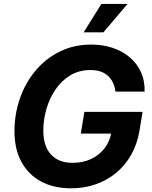

<svg xmlns="http://www.w3.org/2000/svg" viewBox="-20 -969 791 998"><path d="M349.6 9.8Q258.8 9.8 192.8 -26Q126.9 -61.9 91 -128.2Q55.2 -194.6 55.2 -286.8Q55.2 -375.8 83.4 -457Q111.6 -538.1 164.2 -601.2Q216.8 -664.3 290.3 -700.8Q363.9 -737.3 454.3 -737.3Q514.5 -737.3 565.9 -720.1Q617.3 -702.9 654.9 -670.7Q692.6 -638.6 713 -593.6Q733.3 -548.6 731.6 -492.9H580Q576.8 -519.1 566.9 -539.8Q557 -560.5 540.8 -575.2Q524.6 -589.8 502 -597.4Q479.3 -605 450.4 -605Q391.4 -605 345.9 -577.7Q300.3 -550.4 269 -504.6Q237.6 -458.9 221.4 -403Q205.2 -347.2 205.2 -289.8Q205.2 -208.4 245.3 -165.5Q285.3 -122.6 356.7 -122.6Q411.2 -122.6 454.1 -142.8Q496.9 -163.1 524.3 -199.5Q551.7 -236 559.5 -283.7L588.8 -274.4H400L418.6 -387.6H721.1L705.4 -291.9Q693.6 -220.6 661.9 -164.6Q630.2 -108.7 582.9 -69.8Q535.6 -31 476.1 -10.6Q416.6 9.8 349.6 9.8ZM414.7 -800.8 507.1 -948.7H643L517.3 -800.8Z"/></svg>

Font: Inter
Style: Italic
Weight: 400
Italic angle: -9.3988°
Designer: Rasmus Andersson
Foundry: rsms
Version: Version 4.001;git-66647c0bb